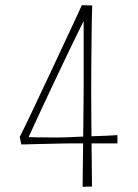

<svg xmlns="http://www.w3.org/2000/svg" viewBox="-20 -718 533 739"><path d="M84 -177 56 -191Q67 -213 79.5 -238.5Q92 -264 105.5 -293Q119 -322 133.5 -352.5Q148 -383 163 -415Q181 -453 198.5 -490.5Q216 -528 233 -564.5Q250 -601 266 -635Q282 -669 295 -698L335 -697Q330 -690 324.5 -681.5Q319 -673 315 -664.5Q311 -656 307 -647Q293 -619 273.5 -579.5Q254 -540 232.5 -494.5Q211 -449 188 -401Q169 -360 150 -320Q131 -280 114.5 -243.5Q98 -207 84 -177ZM62 -162 56 -191Q65 -191 82.5 -190.5Q100 -190 122 -189.5Q144 -189 167 -189Q190 -189 211 -189Q232 -189 246 -190Q265 -191 291.5 -192Q318 -193 346.5 -194Q375 -195 398 -196Q421 -197 432 -198V-166Q421 -166 397.5 -166Q374 -166 345.5 -166Q317 -166 290.5 -166Q264 -166 246 -166Q232 -166 211.5 -165.5Q191 -165 168.5 -164.5Q146 -164 124.5 -163.5Q103 -163 86.5 -162.5Q70 -162 62 -162ZM298 1Q298 -18 298.5 -53Q299 -88 299.5 -131.5Q300 -175 300.5 -221.5Q301 -268 301.5 -309.5Q302 -351 302 -380Q302 -416 302 -462.5Q302 -509 302 -555Q302 -601 302 -637.5Q302 -674 302 -692L335 -697Q334 -680 333.5 -647Q333 -614 332.5 -570.5Q332 -527 331.5 -477.5Q331 -428 331 -378Q331 -325 331.5 -267Q332 -209 332.5 -155.5Q333 -102 333.5 -61Q334 -20 334 0Z"/></svg>

Font: Truculenta Thin
Style: Regular
Weight: 250
Version: Version 1.002